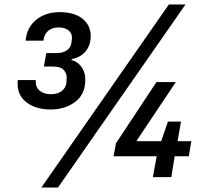

<svg xmlns="http://www.w3.org/2000/svg" viewBox="-20 -788 902 854"><path d="M205 -301Q137 -301 95 -335Q53 -369 59 -432H139Q137 -401 156 -385Q175 -369 206 -369Q235 -369 253 -382Q271 -395 275 -417L276 -431Q280 -456 266 -474Q252 -492 217 -492H175L186 -552H232Q260 -552 277 -564Q294 -576 297 -595L299 -607Q304 -635 287.5 -650.5Q271 -666 241 -666Q213 -666 195 -651.5Q177 -637 173 -607H94Q99 -666 141 -700Q183 -734 245 -734Q314 -734 350.5 -702Q387 -670 383 -619Q381 -582 358.5 -557Q336 -532 299 -525L298 -521Q328 -513 345 -486.5Q362 -460 359 -421Q355 -363 310.5 -332Q266 -301 205 -301ZM164 46 731 -768H805L238 46ZM660 0 677 -93H485L496 -151L676 -423H762L589 -164L588 -160H697L727 -247H785L770 -160H831L820 -93H757L742 0Z"/></svg>

Font: Hubot Sans Medium
Style: Italic
Weight: 500
Italic angle: -10°
Designer: Deni Anggara
Foundry: GitHub
Version: Version 1.001; ttfautohint (v1.8.4.7-5d5b);gftools[0.9.31]